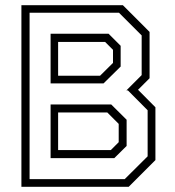

<svg xmlns="http://www.w3.org/2000/svg" viewBox="-20 -720 676 740"><path d="M62.5 0V-700H453.5L556.5 -597V-418.5L512 -374L579 -306.5V-103L476 0ZM94 -29.5H460.5L549 -117.5V-295L473 -371.5H467L526 -430.5V-583.5L438.5 -671H94ZM175 -110.5V-317.5H408.5L468 -258.5V-157.5L420.5 -110.5ZM175 -398.5V-590H398.5L445 -543.5V-463.5L379 -398.5ZM204 -141.5H407L437.5 -172V-242.5L393.5 -286.5H204ZM204 -428H365.5L415.5 -477.5V-528L385 -558.5H204Z"/></svg>

Font: Tourney Light
Style: Regular
Weight: 300
Version: Version 1.015